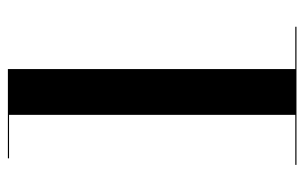

<svg xmlns="http://www.w3.org/2000/svg" viewBox="-166 -624 790 499"><g transform="rotate(-90 229.5 -375.0)"><path d="M50 -3H180V-747H67V-750H299V-3H409V0H50Z"/></g></svg>

Font: Bodoni* 72 Medium
Style: Regular
Weight: 500
Version: Version 1.002; ttfautohint (v0.97) -l 8 -r 50 -G 200 -x 14 -